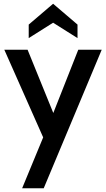

<svg xmlns="http://www.w3.org/2000/svg" viewBox="-20 -761 565 1023"><path d="M210 -29 3 -496H127L264 -159L397 -496H522L213 242H98ZM133 -630 263 -741 393 -630V-558L263 -640L133 -558Z"/></svg>

Font: Cabin SemiBold
Style: Regular
Weight: 600
Designer: Pablo Impallari
Foundry: Pablo Impallari. http://www.impallari.com Igino Marini. http://www.ikern.com
Version: Version 2.200